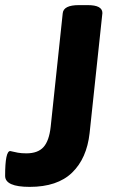

<svg xmlns="http://www.w3.org/2000/svg" viewBox="-37 -722 459 750"><path d="M306 -702Q363 -702 363 -671L313 -202Q302 -103 244.5 -47.5Q187 8 79 8Q-17 8 -17 -35Q-17 -132 3 -132Q5 -132 12 -130Q19 -128 33 -125.5Q47 -123 66 -123Q111 -123 133 -147.5Q155 -172 161 -227L208 -670Q211 -702 271 -702Z"/></svg>

Font: Asap
Style: Bold Italic
Weight: 700
Italic angle: -6°
Designer: Pablo Cosgaya
Foundry: Pablo Cosgaya
Version: Version 1.007;PS 001.007;hotconv 1.0.70;makeotf.lib2.5.58329